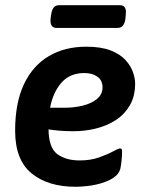

<svg xmlns="http://www.w3.org/2000/svg" viewBox="-20 -709 579 736"><path d="M197 -602Q170 -602 174 -639L176 -652Q178 -669 185 -679Q192 -689 206 -689H440Q467 -689 462 -652L461 -639Q457 -602 431 -602ZM310 -530Q368 -530 404.5 -515.5Q441 -501 461 -479Q481 -457 489.5 -433Q498 -409 498 -389Q498 -339 477 -304Q456 -269 422 -247.5Q388 -226 346.5 -216Q305 -206 263 -206Q232 -206 208.5 -208Q185 -210 166 -213Q167 -142 200 -118Q233 -94 285 -94Q327 -94 359.5 -105.5Q392 -117 413 -128.5Q434 -140 440 -140Q443 -140 445.5 -138Q448 -136 448 -127Q448 -114 446 -94Q444 -74 441 -61Q435 -41 415.5 -28Q396 -15 369.5 -7Q343 1 316 4Q289 7 270 7Q164 7 101 -44.5Q38 -96 38 -208Q38 -315 72 -386.5Q106 -458 167.5 -494Q229 -530 310 -530ZM303 -429Q248 -429 215.5 -392Q183 -355 172 -296H228Q264 -296 297 -304Q330 -312 351.5 -329.5Q373 -347 373 -374Q373 -401 353.5 -415Q334 -429 303 -429Z"/></svg>

Font: Asap SemiBold
Style: Italic
Weight: 600
Italic angle: -6°
Designer: Pablo Cosgaya
Foundry: Omnibus-Type
Version: Version 3.001; ttfautohint (v1.8.3)